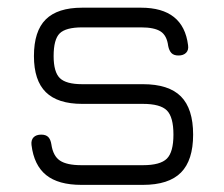

<svg xmlns="http://www.w3.org/2000/svg" viewBox="-20 -494 598 512"><path d="M197 -1Q135.5 -1 103 -27.2Q70.5 -53.5 64 -107.5Q62.5 -120.5 69.5 -127.8Q76.5 -135 90 -135Q102.5 -135 108.8 -128.5Q115 -122 117 -109Q121.5 -78 139.8 -65.8Q158 -53.5 197 -53.5H361Q407.5 -53.5 425 -71Q442.5 -88.5 442.5 -135Q442.5 -182 425 -199.5Q407.5 -217 361 -217H199Q134 -217 102.2 -248.2Q70.5 -279.5 70.5 -344.5Q70.5 -411 102 -442.2Q133.5 -473.5 199 -473.5H356Q469 -473.5 481.5 -373.5Q483.5 -360.5 476.2 -353.2Q469 -346 456 -346Q443.5 -346 437.2 -352.5Q431 -359 428.5 -371.5Q425 -399.5 408.2 -410.2Q391.5 -421 356 -421H199Q155.5 -421 139.2 -405Q123 -389 123 -344.5Q123 -302 139.5 -285.8Q156 -269.5 199 -269.5H361Q430 -269.5 462.5 -236.8Q495 -204 495 -135Q495 -66.5 462.5 -33.8Q430 -1 361 -1Z"/></svg>

Font: Jura Light
Style: Regular
Weight: 400
Version: Version 5.106